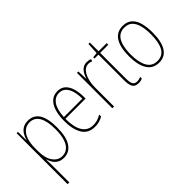

<svg xmlns="http://www.w3.org/2000/svg" viewBox="-66 -1224 2023 2023"><g transform="rotate(-45 946.0 -212.5)"><path d="M254 -537Q422 -537 422 -270Q422 -127 375 -58.5Q328 10 248 10Q205 10 175.5 -7.5Q146 -25 129 -52.5Q112 -80 104 -110H101Q103 -76 103 -21V232H77V-527H97L98 -403H100Q109 -438 127.5 -468.5Q146 -499 176.5 -518Q207 -537 254 -537ZM253 -512Q205 -512 171.5 -483Q138 -454 120.5 -402.5Q103 -351 103 -284V-232Q103 -130 144 -72.5Q185 -15 249 -15Q291 -15 324.5 -40.5Q358 -66 377.5 -122Q397 -178 397 -270Q397 -388 361 -450Q325 -512 253 -512Z M694 -537Q751 -537 785 -503.5Q819 -470 834 -415.5Q849 -361 849 -298V-271H548Q547 -147 588 -81Q629 -15 710 -15Q742 -15 770.5 -23.5Q799 -32 831 -51V-22Q805 -7 775.5 1.5Q746 10 710 10Q612 10 567 -64Q522 -138 522 -263Q522 -343 540.5 -405Q559 -467 597 -502Q635 -537 694 -537ZM694 -512Q632 -512 593.5 -458Q555 -404 549 -295H824Q824 -356 810.5 -405Q797 -454 768 -483Q739 -512 694 -512Z M1128 -535Q1142 -535 1156.5 -532.5Q1171 -530 1184 -524L1176 -500Q1167 -504 1154.5 -507Q1142 -510 1128 -510Q1086 -510 1058 -476.5Q1030 -443 1016 -391Q1002 -339 1002 -283V0H976V-527H997L1001 -414H1003Q1011 -442 1026.5 -470Q1042 -498 1067 -516.5Q1092 -535 1128 -535Z M1362 -14Q1378 -14 1392 -17.5Q1406 -21 1417 -26V-1Q1405 4 1392 7Q1379 10 1361 10Q1308 10 1290 -23.5Q1272 -57 1272 -120V-503H1213V-522L1270 -528L1277 -657H1298V-527H1419V-503H1298V-119Q1298 -66 1311 -40Q1324 -14 1362 -14Z M1841 -264Q1841 -131 1797.5 -60.5Q1754 10 1666 10Q1577 10 1532 -61Q1487 -132 1487 -265Q1487 -397 1532 -467Q1577 -537 1666 -537Q1729 -537 1768 -503Q1807 -469 1824 -407.5Q1841 -346 1841 -264ZM1513 -265Q1513 -146 1550 -80.5Q1587 -15 1665 -15Q1743 -15 1779 -78.5Q1815 -142 1815 -265Q1815 -339 1800.5 -394.5Q1786 -450 1753.5 -481Q1721 -512 1666 -512Q1588 -512 1550.5 -447.5Q1513 -383 1513 -265Z"/></g></svg>

Font: Noto Sans Gurmukhi UI Condensed Thin
Style: Regular
Weight: 100
Width: 3
Designer: Jelle Bosma - Monotype Design Team
Foundry: Monotype Imaging Inc.
Version: Version 2.004; ttfautohint (v1.8.4.7-5d5b)